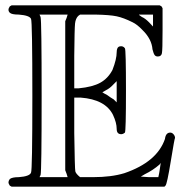

<svg xmlns="http://www.w3.org/2000/svg" viewBox="-20 -703 707 724"><path d="M437 -197Q420 -197 420 -217Q420 -240 406 -270Q377 -328 284 -335H260V-201Q262 -65 264 -57Q266 -48 282 -35H331Q400 -35 449 -50Q572 -92 602 -179Q605 -203 622 -203Q629 -203 634.5 -196.5Q640 -190 640 -183Q638 -181 624 -95Q610 -9 604 -3L600 1H24L17 -3Q12 -10 12 -16Q12 -21 17 -28Q26 -35 51 -35Q92 -38 97 -52Q102 -60 102 -341Q102 -622 97 -632Q91 -645 51 -648Q24 -648 17 -655Q12 -660 12 -666Q12 -672 17 -679L24 -683H582L589 -679L593 -672V-588Q593 -514 590.5 -502Q588 -490 575 -490Q567 -490 563 -495.5Q559 -501 555 -517Q552 -556 517 -590Q497 -611 480 -619Q446 -636 420 -641.5Q394 -647 340 -648H282L275 -643Q265 -633 263 -614.5Q261 -596 260 -492V-370H277Q329 -375 358 -391Q387 -407 404 -439Q420 -480 420 -506Q420 -525 431 -528Q444 -531 451 -521Q455 -517 455 -361Q455 -208 451 -203Q444 -197 437 -197ZM235 -648H129L133 -639Q137 -625 137 -341Q137 -57 133 -43L129 -35H235Q233 -41 231 -48L226 -61V-623L231 -635ZM557 -603V-648H504Q504 -646 515 -639Q527 -634 542 -619ZM420 -317V-397L406 -383Q394 -370 380 -363L366 -355Q373 -350 382 -346Q400 -333 409 -328ZM582 -61 586 -88Q585 -88 582 -83Q557 -61 526 -46L511 -37L542 -35H577Q577 -36 578 -39.5Q579 -43 580 -49Q581 -55 582 -61Z"/></svg>

Font: MathJax_AMS
Style: Regular
Weight: 400
Version: Version 1.1